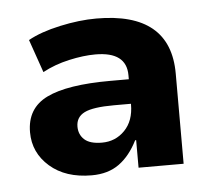

<svg xmlns="http://www.w3.org/2000/svg" viewBox="-35 -752 415 382"><g transform="rotate(-5 173.0 -561.0)"><path d="M134 -406Q82 -406 50.5 -433.5Q19 -461 19 -502Q19 -550 60 -570Q101 -590 187 -590H224V-598Q224 -645 162 -645Q138 -645 109 -638.5Q80 -632 56 -619L33 -685Q58 -699 97 -707.5Q136 -716 170 -716Q318 -716 318 -593V-413H228V-468H226Q211 -438 189 -422Q167 -406 134 -406ZM160 -469Q187 -469 205.5 -488Q224 -507 224 -540V-541H190Q148 -541 131 -532.5Q114 -524 114 -505Q114 -489 125 -479Q136 -469 160 -469Z"/></g></svg>

Font: Nunito Sans ExtraBold
Style: Regular
Weight: 800
Designer: Vernon Adams
Foundry: Vernon Adams
Version: Version 3.101; ttfautohint (v1.8.4.7-5d5b);gftools[0.9.27]